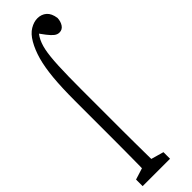

<svg xmlns="http://www.w3.org/2000/svg" viewBox="-307 -823 895 895"><g transform="rotate(-45 141.0 -375.0)"><path d="M-2.4 75.2V31.7L75.2 7.3H92.3L178.2 31.7V75.2ZM53.2 75.2Q54.2 33.7 54.7 -8.5Q55.2 -50.8 55.4 -92.8Q55.7 -134.8 55.7 -176.8V-429.2Q55.7 -516.6 61.5 -578.4Q67.4 -640.1 79.8 -684.6Q92.3 -729 111.8 -762.7Q130.9 -795.9 155.5 -810.5Q180.2 -825.2 204.1 -825.2Q230 -825.2 248.3 -809.6Q266.6 -793.9 271.5 -759.8Q270.5 -737.3 259.8 -721.2Q249 -705.1 230 -705.1Q216.8 -705.1 205.1 -714.1Q193.4 -723.1 178.2 -742.7L145 -787.6V-795.9H183.1V-789.1Q172.4 -784.2 165.3 -777.1Q158.2 -770 149.9 -756.8Q134.8 -731.9 127.4 -696.3Q120.1 -660.6 117.2 -601.1Q114.3 -541.5 114.3 -443.4V-176.8Q114.3 -135.3 114.7 -93Q115.2 -50.8 115.5 -8.8Q115.7 33.2 116.7 75.2Z"/></g></svg>

Font: Scarab Serif
Style: Condensed
Weight: 400
Designer: John Roberts
Foundry: Scarab
Version: 1.0